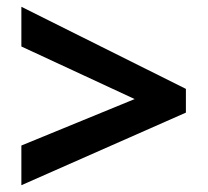

<svg xmlns="http://www.w3.org/2000/svg" viewBox="-20 -645 612 566"><path d="M43 -216 377 -353 43 -508V-625L528 -383V-313L43 -99Z"/></svg>

Font: Noto Sans Tai Tham
Style: Regular
Weight: 400
Designer: Monotype Design Team 2013. Revised by David WIlliams 2020
Foundry: Monotype Imaging Inc.
Version: Version 2.002